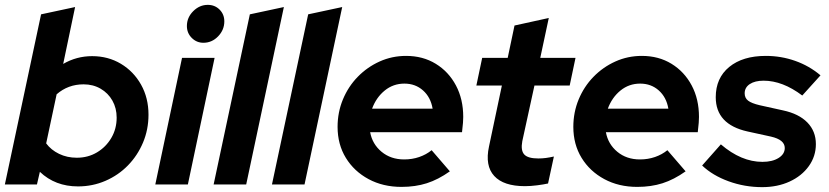

<svg xmlns="http://www.w3.org/2000/svg" viewBox="-22 -759 3413 790"><path d="M299 8Q205 8 142 -52L130 0H-2L147 -700L287 -730L238 -496Q293 -528 357 -528Q423 -528 475.5 -496.5Q528 -465 558.5 -410.5Q589 -356 589 -287Q589 -226 566.5 -172.5Q544 -119 504.5 -78.5Q465 -38 412 -15Q359 8 299 8ZM294 -110Q340 -110 377 -132Q414 -154 436 -191.5Q458 -229 458 -275Q458 -314 440.5 -345Q423 -376 392 -394Q361 -412 322 -412Q258 -412 211 -371L168 -169Q188 -142 221 -126Q254 -110 294 -110Z M815 -583Q787 -583 767 -603Q747 -623 747 -652Q747 -687 773 -713Q799 -739 833 -739Q862 -739 881.5 -719.5Q901 -700 901 -671Q901 -636 875.5 -609.5Q850 -583 815 -583ZM617 0 727 -521H861L751 0Z M857 0 1006 -700 1146 -730 991 0Z M1097 0 1246 -700 1386 -730 1231 0Z M1630 10Q1554 10 1494.5 -22Q1435 -54 1401 -109.5Q1367 -165 1367 -237Q1367 -297 1389 -350Q1411 -403 1450 -443Q1489 -483 1540 -506Q1591 -529 1649 -529Q1718 -529 1771 -496.5Q1824 -464 1854 -407.5Q1884 -351 1884 -278Q1884 -267 1883 -254Q1882 -241 1879 -215H1501Q1510 -166 1548 -134.5Q1586 -103 1641 -103Q1674 -103 1703 -113Q1732 -123 1754 -141L1829 -54Q1781 -20 1734 -5Q1687 10 1630 10ZM1509 -312H1758Q1750 -359 1718.5 -387Q1687 -415 1642 -415Q1596 -415 1561 -386.5Q1526 -358 1509 -312Z M2138 7Q2050 7 2011.5 -35Q1973 -77 1990 -156L2043 -407H1938L1962 -521H2067L2095 -654L2236 -685L2201 -521H2346L2322 -407H2177L2127 -178Q2120 -140 2135 -123.5Q2150 -107 2193 -107Q2209 -107 2224 -109Q2239 -111 2257 -115L2233 -4Q2215 0 2188 3.5Q2161 7 2138 7Z M2600 10Q2524 10 2464.5 -22Q2405 -54 2371 -109.5Q2337 -165 2337 -237Q2337 -297 2359 -350Q2381 -403 2420 -443Q2459 -483 2510 -506Q2561 -529 2619 -529Q2688 -529 2741 -496.5Q2794 -464 2824 -407.5Q2854 -351 2854 -278Q2854 -267 2853 -254Q2852 -241 2849 -215H2471Q2480 -166 2518 -134.5Q2556 -103 2611 -103Q2644 -103 2673 -113Q2702 -123 2724 -141L2799 -54Q2751 -20 2704 -5Q2657 10 2600 10ZM2479 -312H2728Q2720 -359 2688.5 -387Q2657 -415 2612 -415Q2566 -415 2531 -386.5Q2496 -358 2479 -312Z M3114 11Q3042 11 2976 -13Q2910 -37 2867 -78L2944 -165Q3028 -93 3115 -93Q3156 -93 3181.5 -109Q3207 -125 3207 -150Q3207 -184 3150 -197L3054 -218Q2923 -247 2923 -359Q2923 -438 2978.5 -483.5Q3034 -529 3129 -529Q3192 -529 3250 -508.5Q3308 -488 3354 -449L3279 -366Q3198 -427 3120 -427Q3084 -427 3063 -413Q3042 -399 3042 -375Q3042 -356 3056 -345Q3070 -334 3104 -326L3199 -305Q3265 -291 3300 -255Q3335 -219 3335 -166Q3335 -116 3306 -75.5Q3277 -35 3227 -12Q3177 11 3114 11Z"/></svg>

Font: Red Hat Display
Style: Bold Italic
Weight: 700
Italic angle: -12°
Designer: Pentagram, MCKL
Foundry: Pentagram, MCKL
Version: Version 1.023; ttfautohint (v1.8.3)